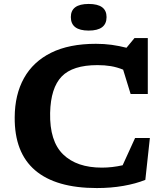

<svg xmlns="http://www.w3.org/2000/svg" viewBox="-20 -941 834 973"><path d="M496.5 -91.5Q548 -91.5 601.5 -103.5L664.5 -241.5H739.5L716.5 -29.5Q668 -10 605.2 1Q542.5 12 471 12Q263.5 12 158.2 -77.8Q53 -167.5 54.5 -346.5Q55 -461.5 101.5 -545Q148 -628.5 239.2 -673.8Q330.5 -719 466 -719Q508 -719 546 -713.8Q584 -708.5 621 -699L661.5 -748H729V-464.5H642L604 -588Q573 -600.5 542 -605.8Q511 -611 474 -611Q348 -611 292.5 -553.2Q237 -495.5 234 -369Q231 -225.5 300 -158.5Q369 -91.5 496.5 -91.5ZM429.5 -786Q339 -786 339 -854.5Q339 -921 429.5 -921Q520 -921 520 -854.5Q520 -786 429.5 -786Z"/></svg>

Font: Newsreader 6pt SemiBold
Style: Regular
Weight: 600
Designer: Hugues Gentile
Foundry: Production Type
Version: Version 1.003; ttfautohint (v1.8.3)